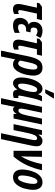

<svg xmlns="http://www.w3.org/2000/svg" viewBox="1292 -2104 1053 3676"><g transform="rotate(90 1818.0 -266.5)"><path d="M248 -13V-102Q237 -97 224.5 -93Q212 -89 202 -89Q174 -89 174 -121Q174 -138 179 -163L240 -447H344L366 -544H110L44 -497L33 -447H127L68 -176Q57 -126 57 -91Q57 11 158 11Q205 11 248 -13Z M610 -24V-120Q551 -86 502 -86Q442 -86 442 -146Q442 -188 469 -214Q496 -240 540 -240H581L600 -326H566Q508 -326 508 -380Q508 -458 576 -458Q620 -458 657 -428L708 -513Q652 -554 571 -554Q492 -554 445.5 -507.5Q399 -461 399 -393Q399 -315 450 -290L449 -286Q386 -273 354.5 -225.5Q323 -178 323 -122Q323 10 472 10Q506 10 542 1.5Q578 -7 610 -24Z M930 -13V-102Q919 -97 906.5 -93Q894 -89 884 -89Q856 -89 856 -121Q856 -138 861 -163L922 -447H1026L1048 -544H792L726 -497L715 -447H809L750 -176Q739 -126 739 -91Q739 11 840 11Q887 11 930 -13Z M1140 -128 1172 -280Q1193 -379 1213.5 -417.5Q1234 -456 1267 -456Q1312 -456 1312 -380Q1312 -336 1299 -267Q1286 -198 1260 -143.5Q1234 -89 1195 -89Q1175 -89 1161.5 -100.5Q1148 -112 1140 -128ZM1062 240 1101 47Q1105 28 1109.5 7.5Q1114 -13 1115 -31Q1148 10 1215 10Q1268 10 1308 -29.5Q1348 -69 1374.5 -130.5Q1401 -192 1414.5 -259Q1428 -326 1428 -381Q1428 -461 1390 -507.5Q1352 -554 1277 -554Q1183 -554 1136 -489Q1089 -424 1061 -293L950 240Z M1762 -606Q1782 -632 1815 -684Q1848 -736 1864 -763L1866 -773H1761Q1752 -748 1730 -695.5Q1708 -643 1694 -619L1692 -606ZM1695 -72H1698Q1697 -48 1712 -19Q1727 10 1786 10Q1817 10 1857 -5L1858 -97Q1843 -89 1830 -89Q1811 -89 1811 -112Q1811 -132 1818 -164L1855 -339Q1879 -456 1920 -544H1822Q1803 -519 1784 -473H1781Q1770 -514 1742.5 -534Q1715 -554 1681 -554Q1614 -554 1565 -488.5Q1516 -423 1490 -328.5Q1464 -234 1464 -145Q1464 -72 1493.5 -31Q1523 10 1573 10Q1610 10 1639.5 -11.5Q1669 -33 1695 -72ZM1581 -161Q1581 -204 1595 -273.5Q1609 -343 1635 -398.5Q1661 -454 1697 -454Q1742 -454 1742 -385Q1742 -361 1737.5 -329.5Q1733 -298 1722 -250Q1710 -196 1684.5 -141Q1659 -86 1617 -86Q1581 -86 1581 -161Z M1973 240 2011 59Q2016 37 2018 17Q2020 -3 2021 -21H2023Q2039 10 2070 10Q2095 10 2117.5 -5.5Q2140 -21 2160 -59H2162L2161 0H2249L2364 -544H2252L2189 -249Q2170 -160 2146.5 -126.5Q2123 -93 2094 -93Q2060 -93 2060 -142Q2060 -157 2062.5 -175.5Q2065 -194 2070 -216L2139 -544H2027L1860 240Z M2644 240 2769 -347Q2781 -403 2781 -441Q2781 -503 2749.5 -528.5Q2718 -554 2676 -554Q2608 -554 2560 -475H2557L2563 -544H2473L2357 0H2471L2531 -287Q2547 -362 2570 -406.5Q2593 -451 2628 -451Q2663 -451 2663 -409Q2663 -392 2659 -369Q2655 -346 2650 -322L2531 240Z M2980 0Q3082 -124 3144 -256.5Q3206 -389 3239 -544H3122Q3070 -295 2974 -142Q2975 -169 2976 -199.5Q2977 -230 2978 -259L2983 -544H2868L2867 0Z M3615 -379Q3615 -461 3577 -507.5Q3539 -554 3472 -554Q3404 -554 3357 -513.5Q3310 -473 3281 -411Q3252 -349 3239 -282.5Q3226 -216 3226 -164Q3226 -81 3264 -35.5Q3302 10 3372 10Q3457 10 3511 -54Q3565 -118 3590 -208.5Q3615 -299 3615 -379ZM3340 -163Q3340 -210 3353 -279.5Q3366 -349 3392 -403Q3418 -457 3457 -457Q3501 -457 3501 -380Q3501 -328 3487 -259Q3473 -190 3447 -138Q3421 -86 3385 -86Q3340 -86 3340 -163Z"/></g></svg>

Font: Noto Sans Display Condensed
Style: Bold Italic
Weight: 700
Width: 3
Designer: Monotype Design team
Foundry: Monotype Imaging Inc.
Version: 1.000